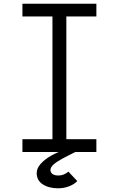

<svg xmlns="http://www.w3.org/2000/svg" viewBox="-20 -820 640 1036"><path d="M263 0V-800H338V0ZM101 0V-69H500V0ZM101 -731V-800H500V-731ZM295 196Q243 196 210.5 174.5Q178 153 178 114Q178 88 199.5 64Q221 40 256 20Q291 0 330 -11L387 0Q346 20 315.5 36.5Q285 53 268.5 68Q252 83 252 99Q253 111 263.5 119Q274 127 296 127Q311 127 325 121Q339 115 349 106L397 157Q380 175 352 185.5Q324 196 295 196Z"/></svg>

Font: Victor Mono
Style: Regular
Weight: 400
Monospace: yes
Designer: Rune Bjørnerås
Version: Version 1.561;gftools[0.9.30]